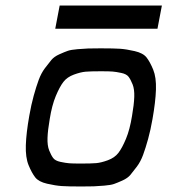

<svg xmlns="http://www.w3.org/2000/svg" viewBox="-20 -675 658 695"><path d="M180 -571 196 -655H566L550 -571ZM271 0Q226 0 203.5 -1.5Q181 -3 150.5 -10Q120 -17 107.5 -33Q95 -49 83.5 -77Q72 -105 73.5 -149.5Q75 -194 86 -256Q93 -296 102 -328.5Q111 -361 120 -385.5Q129 -410 142.5 -428Q156 -446 166 -458Q176 -470 195 -478.5Q214 -487 225.5 -491Q237 -495 261 -497Q285 -499 299 -499.5Q313 -500 342 -500Q345 -500 347 -500Q392 -500 414.5 -498.5Q437 -497 467.5 -490Q498 -483 510.5 -467Q523 -451 534.5 -423Q546 -395 544.5 -350.5Q543 -306 532 -244Q525 -204 516 -171.5Q507 -139 498 -114.5Q489 -90 475.5 -72Q462 -54 452 -42Q442 -30 423 -21.5Q404 -13 392.5 -9Q381 -5 357 -3Q333 -1 319 -0.5Q305 0 276 0Q273 0 271 0ZM275 -83Q310 -83 328 -84.5Q346 -86 370.5 -95Q395 -104 408.5 -121.5Q422 -139 436 -172.5Q450 -206 458 -256Q465 -296 466 -324Q467 -352 460 -369.5Q453 -387 445.5 -397Q438 -407 419 -411Q400 -415 387.5 -416Q375 -417 348 -417Q345 -417 343 -417Q308 -417 290 -415.5Q272 -414 247.5 -405Q223 -396 209.5 -378.5Q196 -361 182 -327.5Q168 -294 160 -244Q153 -204 152 -176Q151 -148 158 -130.5Q165 -113 172.5 -103Q180 -93 199 -89Q218 -85 230.5 -84Q243 -83 270 -83Q273 -83 275 -83Z"/></svg>

Font: Hermit LightItalic
Style: Regular
Weight: 300
Italic angle: -10°
Designer: Pablo Caro
Version: Version 2.000;PS 002.000;hotconv 1.0.88;makeotf.lib2.5.64775